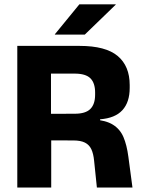

<svg xmlns="http://www.w3.org/2000/svg" viewBox="-20 -846 645 866"><path d="M417 0 404.5 -120.5Q401.5 -152.5 392 -172.8Q382.5 -193 363 -202.8Q343.5 -212.5 311 -212.5L166.5 -213V-332.5L317 -333Q366 -333 387.5 -354.5Q409 -376 409 -419V-429Q409 -471.5 387.8 -492.8Q366.5 -514 316.5 -514H165.5V-639H339Q456.5 -639 510.8 -593.5Q565 -548 565 -462.5V-449.5Q565 -385 532 -349Q499 -313 431.5 -308V-286L399.5 -307.5Q457.5 -303.5 489.5 -283.5Q521.5 -263.5 536.8 -227.8Q552 -192 559 -139L577.5 0ZM58 0V-639H210V-289.5L211 -231.5V0ZM338 -826.5H502V-825L362.5 -690H227.5V-691.5Z"/></svg>

Font: Anek Latin Medium
Style: Bold
Weight: 700
Version: Version 1.003